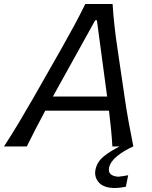

<svg xmlns="http://www.w3.org/2000/svg" viewBox="-51 -733 762 961"><path d="M-31 0Q6.5 -57.5 44.8 -121.5Q83 -185.5 116 -243L255.5 -488Q291 -551 319.8 -604Q348.5 -657 376 -713H512.5Q516 -659.5 521.8 -605.8Q527.5 -552 537.5 -486.5L573.5 -241.5Q582 -182.5 593.5 -119.5Q605 -56.5 616.5 0H511.5Q509 -43.5 504.5 -89Q500 -134.5 494.5 -179H175.5Q151.5 -134.5 128.2 -89.2Q105 -44 83 0ZM217.5 -256.5Q215.5 -253.5 214 -250H485.5Q485 -252.5 484.5 -255L434 -631.5H425.5ZM524.5 208Q468.5 208 444 180.5Q419.5 153 427 115.5Q435 77.5 466.8 51Q498.5 24.5 554.5 -3.5L558.5 -22L602.5 -26L616 0Q570.5 20 536 47.8Q501.5 75.5 495 106Q490.5 128.5 503.5 139.2Q516.5 150 541 151.5Q553.5 150.5 568 148Q582.5 145.5 590.5 144L579 201.5Q569 203.5 553.8 205.8Q538.5 208 524.5 208Z"/></svg>

Font: Commissioner Flair
Style: Italic
Weight: 400
Italic angle: -12°
Designer: Kostas Bartsokas
Foundry: Kostas Bartsokas
Version: Version 1.000; ttfautohint (v1.8.3)